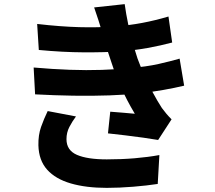

<svg xmlns="http://www.w3.org/2000/svg" viewBox="-20 -843 1040 930"><path d="M160 -727Q272 -714 363.5 -711.5Q455 -709 535 -715Q605 -720 668.5 -732Q732 -744 796 -763L814 -637Q758 -622 694 -610.5Q630 -599 563 -594Q486 -589 385 -589.5Q284 -590 168 -601ZM143 -516Q234 -508 317 -505Q400 -502 473 -504.5Q546 -507 606 -513Q690 -520 747.5 -533Q805 -546 850 -559L872 -428Q826 -417 772 -407.5Q718 -398 657 -391Q594 -384 510.5 -381Q427 -378 334.5 -379.5Q242 -381 150 -386ZM474 -687Q466 -717 456.5 -746Q447 -775 436 -807L584 -823Q591 -773 600.5 -728Q610 -683 621.5 -641.5Q633 -600 646 -560Q658 -527 677 -483.5Q696 -440 719 -397Q742 -354 764 -320Q775 -305 786 -292Q797 -279 811 -265L746 -165Q718 -170 675 -176Q632 -182 586 -187.5Q540 -193 503 -197L514 -302Q542 -300 576.5 -297Q611 -294 633 -292Q593 -359 565.5 -421.5Q538 -484 521 -537Q509 -572 501 -597Q493 -622 487 -642.5Q481 -663 474 -687ZM348 -279Q330 -255 316 -228Q302 -201 302 -169Q302 -115 352.5 -93Q403 -71 497 -71Q568 -71 633 -76.5Q698 -82 752 -92L744 48Q692 56 625 61.5Q558 67 497 67Q397 67 323 45.5Q249 24 208.5 -21Q168 -66 166 -139Q165 -189 179 -228.5Q193 -268 211 -305Z"/></svg>

Font: Noto Sans TC ExtraBold
Style: Regular
Weight: 800
Designer: Ryoko NISHIZUKA  (kana, bopomofo & ideographs); Paul D. Hunt (Latin, Greek & Cyrillic); Sandoll Communications , Soo-you
Foundry: Adobe
Version: Version 2.004-H2;hotconv 1.0.118;makeotfexe 2.5.65603